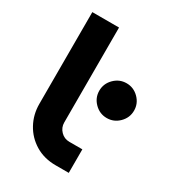

<svg xmlns="http://www.w3.org/2000/svg" viewBox="-172 -795 802 890"><g transform="rotate(30 229.5 -350.0)"><path d="M361 -308Q323 -308 295.5 -335.5Q268 -363 268 -401Q268 -439 295.5 -466.5Q323 -494 361 -494Q399 -494 426.5 -466.5Q454 -439 454 -401Q454 -363 426.5 -335.5Q399 -308 361 -308ZM266 0Q204 0 157 -28.5Q110 -57 84 -104.5Q58 -152 58 -209V-700H201V-192Q201 -165 220 -145.5Q239 -126 266 -126H336V0Z"/></g></svg>

Font: MuseoModerno SemiBold
Style: Regular
Weight: 600
Designer: Pablo Cosgaya, Héctor Gatti, Marcela Romero, and the Authors of The MuseoModerno Project.
Foundry: Omnibus-Type Team
Version: Version 1.001